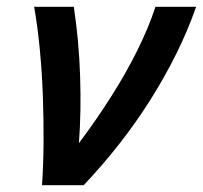

<svg xmlns="http://www.w3.org/2000/svg" viewBox="-20 -542 594 562"><path d="M103 0Q107 -57 107.5 -123.5Q108 -190 105.5 -260Q103 -330 96.5 -397.5Q90 -465 80 -522H196Q211 -424 214.5 -319.5Q218 -215 211 -123Q262 -191 305.5 -259.5Q349 -328 382 -394.5Q415 -461 435 -522H554Q530 -453 496 -384.5Q462 -316 420 -249.5Q378 -183 329 -120.5Q280 -58 225 0Z"/></svg>

Font: Ubuntu Sans SemiBold
Style: Italic
Weight: 600
Italic angle: -13.5°
Designer: Dalton Maag Ltd
Foundry: Dalton Maag Ltd
Version: Version 1.006